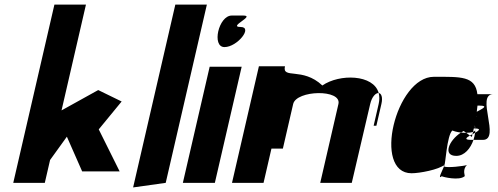

<svg xmlns="http://www.w3.org/2000/svg" viewBox="-20 -800 2179 840"><path d="M38 0H176L199.1 -100L272.6 -202L339.5 -50H503.5L412 -234L512.2 -356L409.7 -406L249.2 -317L356.1 -780H218.1Z M562.4 20 705 0 885.1 -780H747.1Z M780 0H920L1037.3 -508H897.3ZM962.1 -594C1018.1 -594 1088.5 -682 1032.5 -682C974.5 -682 1100 -732 1044 -732H994C936 -732 905.1 -594 962.1 -594Z M995 0H1133L1167.6 -150H1217.6L1262.6 -345C1276.7 -406 1475.9 -411 1460.6 -345L1381 0H1519L1599.6 -345C1607 -377 1624 -394 1636.7 -393C1614.7 -475 1465.4 -478 1390.3 -426C1303.3 -508 1213.4 -452 1226.7 -510H1112.7ZM1636.7 -393C1640.5 -379 1640.8 -363 1636.6 -345L1614.7 -250H1626.7L1648.6 -345C1655.8 -376 1647.5 -392 1636.7 -393Z M1780.7 -42C1815.7 -42 1900.4 -58 1924.2 -79C1925 -78 1924.5 -76 1922.6 -72C1920.1 -74 1920.5 -76 1924.2 -79C1928.5 -76 1935 -208 1958.9 -229C1960.6 -228 1977.3 -222 1996.8 -220C2000.3 -222 2004.9 -225 2008.4 -227L2019.6 -219C2030.6 -219 2040.8 -220 2049.5 -223L2052.9 -238H2057.9C2057.9 -242 2057 -247 2057.2 -252C2058.3 -248 2059.1 -243 2058.9 -238C2085.7 -237 2075.9 -229 2058.6 -219C2057.3 -209 2054.7 -198 2051.4 -188H2092.4C2172.4 -188 2058.6 -388 2138.6 -388H2068.6C2059 -468 1997.1 -464 1878.1 -464C1711.1 -464 1608.7 -42 1780.7 -42ZM1912.7 -29C1917 -26 1988.8 -8 2012.7 -29C2017 -26 2000.2 -57 2023 -78C2013.1 -74 1934.8 -64 1922.6 -72C1915.5 -54 1892.8 -12 1912.7 -29ZM1996.8 -220C1943.9 -186 1915.2 -118 1976.2 -118C2012.2 -118 2038.9 -151 2051.4 -188H2042.4C2009.4 -188 2018.5 -197 2035.8 -207L2019.6 -219C2012.6 -219 2003.6 -219 1996.8 -220ZM2035.8 -207 2044.4 -201C2045.3 -205 2046.3 -209 2047.2 -213C2043.7 -211 2039.3 -209 2035.8 -207ZM2069 -338H2077C2120 -338 2089.8 -324 2065.8 -311C2067.1 -321 2068 -329 2069 -338ZM2062.5 -288C2062.5 -288 2062.7 -289 2062.7 -289C2063.7 -289 2064.5 -288 2065.5 -288ZM2047.2 -213C2050.6 -215 2055.1 -217 2058.6 -219C2059.3 -222 2059.2 -226 2058.9 -229C2056.4 -227 2052.7 -224 2049.5 -223ZM2057.9 -238C2058.3 -235 2059 -234 2059.6 -232C2059 -234 2059.5 -236 2058.9 -238ZM2024.2 -79C2024.2 -79 2024 -78 2023 -78C2023 -78 2024.2 -79 2024.2 -79ZM2069 -277C2069.2 -278 2070.4 -279 2070.4 -279C2070.4 -279 2070.2 -278 2069 -277ZM2058.9 -229C2059.9 -229 2060.1 -230 2059.6 -232C2059.3 -231 2059.1 -230 2058.9 -229Z"/></svg>

Font: Digital Distortion
Style: Obl
Weight: 400
Version: Version 1